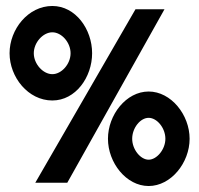

<svg xmlns="http://www.w3.org/2000/svg" viewBox="-20 -611 667 642"><path d="M155 -275C233 -275 288 -353 288 -433C288 -513 233 -591 155 -591C74 -591 12 -513 12 -433C12 -353 74 -275 155 -275ZM155 -503C186 -503 216 -469 216 -433C216 -397 186 -363 155 -363C124 -363 93 -397 93 -433C93 -469 124 -503 155 -503ZM205 0 530 -580H433L98 0ZM477 11C552 11 614 -67 614 -147C614 -227 552 -305 477 -305C402 -305 341 -227 341 -147C341 -67 402 11 477 11ZM477 -217C505 -217 533 -183 533 -147C533 -111 504 -77 477 -77C450 -77 422 -111 422 -147C422 -183 449 -217 477 -217Z"/></svg>

Font: Charger Pro
Style: BlkNar
Weight: 900
Designer: Jasper
Foundry: Cannot Into Space Fonts
Version: Version 1.09